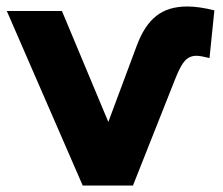

<svg xmlns="http://www.w3.org/2000/svg" viewBox="-20 -572 688 592"><path d="M557 -552Q594 -552 641 -540L626 -393Q598 -400 586 -400Q564 -400 550 -384.5Q536 -369 520 -328L390 0H235L1 -538H171L314 -196L402 -432Q425 -494 462 -523Q499 -552 557 -552Z"/></svg>

Font: APTA Sans Regular
Style: Bold Italic
Weight: 700
Version: Version 7.200